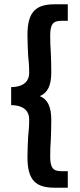

<svg xmlns="http://www.w3.org/2000/svg" viewBox="-20 -727 374 895"><path d="M116 -171C116 -140 114 -114 111 -88C110 -60 108 -30 108 6C108 115 148 148 235 148H296V71H266C225 71 214 53 214 1C214 -27 215 -52 217 -78C218 -106 219 -135 219 -167C219 -231 202 -263 166 -279C202 -295 219 -327 219 -391C219 -424 218 -453 217 -480C215 -507 214 -532 214 -559C214 -612 225 -630 266 -630H296V-707H235C148 -707 108 -673 108 -564C108 -528 110 -499 111 -471C114 -444 116 -418 116 -387C116 -355 98 -322 32 -321V-237C98 -236 116 -203 116 -171Z"/></svg>

Font: Source Sans Pro SemBd
Style: Regular
Weight: 700
Designer: Paul D. Hunt
Foundry: Adobe Systems Incorporated
Version: Version 2.020;PS 2.0;hotconv 1.0.86;makeotf.lib2.5.63406